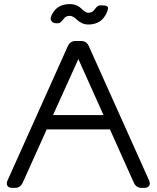

<svg xmlns="http://www.w3.org/2000/svg" viewBox="-20 -913 761 933"><path d="M409.2 -793.9Q392.6 -793.9 378.4 -800.5Q364.3 -807.1 356.4 -814.9Q348.6 -822.8 338.6 -829.3Q328.6 -835.9 318.8 -835.9Q300.3 -835.9 292 -824.2Q290.5 -822.8 285.6 -816.7Q280.8 -810.5 279.3 -809.1Q277.8 -807.6 273.7 -804.4Q269.5 -801.3 265.4 -800.5Q261.2 -799.8 255.9 -799.8Q238.8 -799.8 230.7 -809.8Q222.7 -819.8 229 -835Q253.4 -893.1 318.8 -893.1Q337.9 -893.1 352.5 -886.5Q367.2 -879.9 374.5 -872.1Q381.8 -864.3 391.1 -857.7Q400.4 -851.1 409.2 -851.1Q427.7 -851.1 436 -862.8Q437.5 -864.3 442.4 -870.4Q447.3 -876.5 448.7 -877.9Q450.2 -879.4 454.3 -882.6Q458.5 -885.7 462.6 -886.5Q466.8 -887.2 472.2 -887.2Q507.8 -887.2 504.9 -872.1Q502.9 -859.9 497.3 -847.9Q491.7 -835.9 481 -823Q470.2 -810.1 451.7 -802Q433.1 -793.9 409.2 -793.9ZM53.2 0H40Q22 0 15.9 -10.3Q9.8 -20.5 17.1 -37.1L310.1 -689.9Q321.8 -713.9 347.2 -713.9H374Q399.4 -713.9 411.1 -689.9L704.1 -37.1Q711.4 -20.5 704.8 -10.3Q698.2 0 680.2 0H668Q642.6 0 630.9 -23.9L514.2 -284.2H207L89.8 -23.9Q78.1 0 53.2 0ZM482.9 -354 360.8 -626 237.8 -354Z"/></svg>

Font: Arcon Rounded-
Style: Regular
Weight: 400
Designer: M. Zarth
Foundry: martin zarth - visuelle & digitale kommunikation
Version: Version 1.110;PS 001.110;hotconv 1.0.70;makeotf.lib2.5.58329